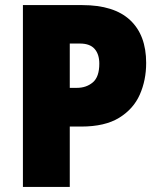

<svg xmlns="http://www.w3.org/2000/svg" viewBox="-20 -734 627 754"><path d="M303 -714Q428 -714 491 -655Q554 -596 554 -487Q554 -419 529 -362.5Q504 -306 448 -271.5Q392 -237 299 -237H254V0H70V-714ZM294 -563H254V-389H282Q319 -389 344.5 -410.5Q370 -432 370 -484Q370 -521 351.5 -542Q333 -563 294 -563Z"/></svg>

Font: Noto Sans Hebrew SemiCondensed Black
Style: Regular
Weight: 900
Width: 4
Designer: Ben Nathan
Foundry: Google LLC
Version: Version 3.001; ttfautohint (v1.8.4.7-5d5b)